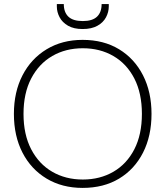

<svg xmlns="http://www.w3.org/2000/svg" viewBox="-20 -907 810 939"><path d="M384 12Q284 12 208 -33.5Q132 -79 90 -160.5Q48 -242 48 -350Q48 -457 90 -538.5Q132 -620 208 -666Q284 -712 384 -712Q487 -712 562.5 -666Q638 -620 679.5 -538.5Q721 -457 721 -350Q721 -242 679.5 -160.5Q638 -79 562.5 -33.5Q487 12 384 12ZM385 -29Q469 -29 534.5 -67Q600 -105 637 -177Q674 -249 674 -350Q674 -451 637 -523Q600 -595 534.5 -633Q469 -671 385 -671Q301 -671 235.5 -633Q170 -595 132.5 -523Q95 -451 95 -350Q95 -249 132.5 -177Q170 -105 235.5 -67Q301 -29 385 -29ZM384 -765Q341 -765 313 -781Q285 -797 271.5 -822.5Q258 -848 258 -875V-887H292Q292 -847 314.5 -825.5Q337 -804 385 -804Q432 -804 454.5 -825.5Q477 -847 477 -887H512V-876Q512 -848 498.5 -822.5Q485 -797 456.5 -781Q428 -765 384 -765Z"/></svg>

Font: DM Sans 18pt ExtraLight
Style: Regular
Weight: 250
Designer: Colophon Foundry, Jonny Pinhorn
Foundry: Colophon Foundry
Version: Version 4.004;gftools[0.9.30]